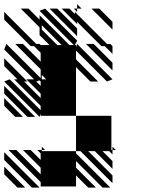

<svg xmlns="http://www.w3.org/2000/svg" viewBox="-25 -879 712 905"><path d="M125 5.2 -5.2 -125V-161.5L161.5 5.2ZM57.3 5.2 -5.2 -57.3V-93.8L93.8 5.2ZM161.5 -328.1 -5.2 -494.8 20.8 -505.2 166.7 -359.4V-380.2L41.7 -505.2H57.3L-5.2 -567.7V-604.2L104.2 -494.8H88.5L166.7 -416.7V-437.5L99 -505.2H135.4L-5.2 -645.8L5.2 -671.9L166.7 -510.4V-552.1L46.9 -671.9H83.3L166.7 -588.5V-630.2L135.4 -661.5H119.8L-5.2 -786.5V-822.9L145.8 -671.9H161.5L166.7 -666.7H208.3L161.5 -713.5V-750L72.9 -838.5H109.4L161.5 -786.5V-807.3L302.1 -666.7H322.9L161.5 -828.1L187.5 -838.5L338.5 -687.5L328.1 -666.7H333.3V-656.2L338.5 -671.9L505.2 -505.2L479.2 -494.8L333.3 -640.6V-599L437.5 -494.8H401L333.3 -562.5V-333.3H500V-171.9H505.2V-151L489.6 -166.7H458.3L505.2 -119.8V-83.3L421.9 -166.7H390.6L505.2 -52.1V-15.6L354.2 -166.7H333.3V-156.2L494.8 5.2H458.3L333.3 -119.8V-88.5L427.1 5.2H390.6L333.3 -52.1V0H166.7V-20.8L15.6 -171.9H52.1L166.7 -57.3V-88.5L83.3 -171.9H119.8L166.7 -125V-156.2L151 -171.9H171.9V-166.7H333.3V-333.3H166.7V-343.8ZM104.2 -328.1 -5.2 -437.5V-474L140.6 -328.1ZM46.9 -328.1 -5.2 -380.2V-416.7L83.3 -328.1ZM505.2 -546.9 380.2 -671.9H416.7L505.2 -583.3ZM505.2 -739.6 406.2 -838.5H442.7L505.2 -776ZM338.5 -822.9 322.9 -838.5H338.5ZM338.5 -765.6 265.6 -838.5H302.1L328.1 -812.5V-822.9L479.2 -671.9H494.8L505.2 -661.5V-625L468.8 -661.5H453.1L338.5 -776ZM338.5 -708.3 208.3 -838.5H244.8L338.5 -744.8ZM505.2 -171.9H520.8L505.2 -187.5ZM171.9 -171.9H187.5L171.9 -187.5ZM161.5 -500 145.8 -494.8 166.7 -474V-494.8ZM171.9 -505.2H192.7L171.9 -526ZM338.5 -838.5H359.4L338.5 -859.4ZM171.9 -760.4V-739.6L244.8 -666.7H265.6Z"/></svg>

Font: 0xA000-Monochrome
Style: Monochrome
Weight: 400
Version: Version 0.1